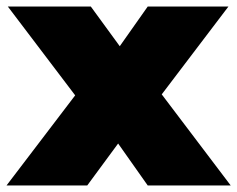

<svg xmlns="http://www.w3.org/2000/svg" viewBox="-26 -570 729 590"><path d="M-6 0 205 -277 -2 -550H253L342 -428L428 -550H676L471 -280L683 0H428L337 -129L242 0Z"/></svg>

Font: Encode Sans Expanded Expanded Black
Style: Regular
Weight: 900
Width: 7
Designer: Multiple Designers
Foundry: Impallari Type
Version: Version 3.000; ttfautohint (v1.8.3) -l 8 -r 50 -G 200 -x 14 